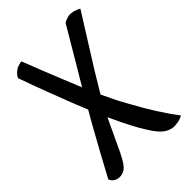

<svg xmlns="http://www.w3.org/2000/svg" viewBox="-242 -751 937 937"><g transform="rotate(-45 226.5 -283.0)"><path d="M287.1 11.7Q249 -45.9 192.4 -169.9L139.6 -57.6L114.3 -3.9Q97.7 30.3 83.5 49.3Q69.3 68.4 53.7 74.2Q41 79.1 30.3 79.1Q-5.9 79.1 -19.5 47.9L45.9 -73.2L100.6 -171.9Q139.6 -242.2 152.3 -262.7L148.4 -272.5Q126 -326.2 112.3 -362.3L71.3 -469.7Q46.9 -533.2 18.6 -613.3Q24.4 -627 40 -640.6L53.7 -650.4Q56.6 -651.4 67.4 -655.3Q84 -661.1 88.9 -658.2Q125 -563.5 171.9 -449.2L208 -360.4Q216.8 -374 242.2 -418L259.8 -447.3L374 -640.6Q384.8 -647.5 406.2 -653.3Q418 -655.3 423.8 -654.3L441.4 -651.4Q462.9 -645.5 473.6 -637.7Q364.3 -464.8 310.5 -377.9L252.9 -282.2L250 -277.3L247.1 -271.5Q276.4 -207 308.6 -149.4Q383.8 -10.7 452.1 77.1Q433.6 89.8 404.3 91.8Q392.6 93.8 380.9 91.8Q352.5 86.9 331.1 67.4Q309.6 47.9 287.1 11.7Z"/></g></svg>

Font: BKP Parklife Text
Style: Regular
Weight: 400
Designer: Font Diner, Inc.; LA MECHKY PLUS GmbH
Foundry: Font Diner, Inc.; LA MECHKY PLUS GmbH
Version: Version 1.007